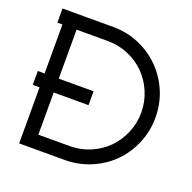

<svg xmlns="http://www.w3.org/2000/svg" viewBox="-121 -800 921 921"><g transform="rotate(20 339.0 -339.5)"><path d="M70.8 -606.9H44.9V-679.2H304.2Q396.5 -679.2 474.6 -633.5Q552.7 -587.9 597.9 -509.8Q643.1 -431.6 643.1 -338.9Q643.1 -269.5 616.5 -206.8Q589.8 -144 544.4 -98.6Q499 -53.2 436.3 -26.6Q373.5 0 304.2 0H70.8V-286.1H36.1V-356.9H70.8ZM143.1 -70.8H304.2Q358.9 -70.8 408.2 -92Q457.5 -113.3 493.2 -149.2Q528.8 -185.1 549.8 -234.6Q570.8 -284.2 570.8 -338.9Q570.8 -393.6 549.8 -443.1Q528.8 -492.7 493.2 -528.6Q457.5 -564.5 408.2 -585.7Q358.9 -606.9 304.2 -606.9H143.1V-356.9H320.8V-286.1H143.1Z"/></g></svg>

Font: Rawengulk
Style: Bold
Weight: 700
Version: Version 0.92